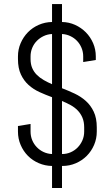

<svg xmlns="http://www.w3.org/2000/svg" viewBox="-20 -820 559 960"><path d="M240.2 120.1V9.8Q205.1 9.3 173.8 -4.2Q142.6 -17.6 119.6 -40.8Q96.7 -64 83.3 -95.2Q69.8 -126.5 69.8 -162.1V-189.9L132.8 -200.2V-162.1Q132.8 -139.2 141.1 -119.1Q149.4 -99.1 164.1 -84Q178.7 -68.8 198.2 -59.8Q217.8 -50.8 240.2 -49.8V-334Q208 -345.7 177.5 -359.6Q147 -373.5 123 -395Q99.1 -416.5 84.5 -447.8Q69.8 -479 69.8 -524.9V-538.1Q69.8 -573.2 83.3 -604.2Q96.7 -635.3 119.6 -658.7Q142.6 -682.1 173.8 -695.8Q205.1 -709.5 240.2 -710V-799.8H290V-710Q324.7 -709.5 355.5 -695.6Q386.2 -681.6 409.2 -658.4Q432.1 -635.3 445.6 -604.2Q459 -573.2 459 -538.1V-520L396 -509.8V-538.1Q396 -560.5 387.7 -580.6Q379.4 -600.6 365.2 -615.5Q351.1 -630.4 331.5 -639.6Q312 -648.9 290 -649.9V-378.9Q321.8 -366.7 353 -352.1Q384.3 -337.4 408.9 -315.4Q433.6 -293.5 448.7 -261.5Q463.9 -229.5 463.9 -183.1V-162.1Q463.9 -126.5 450.4 -95.2Q437 -64 413.6 -40.5Q390.1 -17.1 358.9 -3.7Q327.6 9.8 292 9.8H290V120.1ZM400.9 -183.1Q400.9 -210.9 392.1 -231.7Q383.3 -252.4 368.4 -267.8Q353.5 -283.2 333.3 -294.4Q313 -305.7 290 -314.9V-49.8Q313 -49.8 333.3 -58.6Q353.5 -67.4 368.4 -82.8Q383.3 -98.1 392.1 -118.4Q400.9 -138.7 400.9 -162.1V-183.1ZM132.8 -524.9Q132.8 -499 141.1 -479.7Q149.4 -460.4 164.1 -445.8Q178.7 -431.2 198.2 -419.9Q217.8 -408.7 240.2 -398.9V-649.9Q217.8 -648.9 198.2 -639.6Q178.7 -630.4 164.1 -615.5Q149.4 -600.6 141.1 -580.6Q132.8 -560.5 132.8 -538.1V-524.9Z"/></svg>

Font: Abel
Style: Regular
Weight: 400
Designer: Matthew Desmond
Foundry: Matthew Desmond
Version: Version 1.002